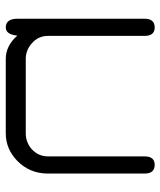

<svg xmlns="http://www.w3.org/2000/svg" viewBox="36 -606 569 682"><g transform="rotate(90 321.0 -264.5)"><path d="M106 -41Q102 0 77 0Q46 0 46 -42V-493Q46 -529 77 -529Q107 -529 107 -493V-150Q107 -115 134 -92Q158 -71 189 -71H453Q484 -71 508 -91Q535 -115 535 -150V-493Q535 -529 565 -529Q596 -529 596 -493V-150Q596 -85 551 -41Q509 0 453 0H189Q142 0 106 -41Z"/></g></svg>

Font: LuenTai2017
Style: Regular
Weight: 400
Designer: LuenTai
Foundry: Microsoft Corpration
Version: Version 1.00 November 27, 2016, initial release